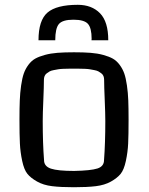

<svg xmlns="http://www.w3.org/2000/svg" viewBox="-20 -767 615 794"><path d="M60.5 0ZM286.6 -60.1Q356 -61.5 383.1 -70.3Q410.2 -79.1 410.2 -105Q415.5 -174.8 415.5 -266.6Q415.5 -296.9 413.1 -353.3Q410.6 -409.7 410.6 -437Q410.6 -445.3 408 -452.1Q405.3 -459 399.2 -463.6Q393.1 -468.3 387 -471.7Q380.9 -475.1 369.9 -477.1Q358.9 -479 351.3 -480.5Q343.8 -481.9 329.8 -482.4Q315.9 -482.9 308.3 -482.9Q300.8 -482.9 286.1 -482.9Q271.5 -482.9 263.9 -482.9Q256.3 -482.9 242.4 -482.4Q228.5 -481.9 220.9 -480.5Q213.4 -479 202.4 -477.1Q191.4 -475.1 185.3 -471.7Q179.2 -468.3 173.1 -463.6Q167 -459 164.3 -452.1Q161.6 -445.3 161.6 -437Q161.6 -409.7 159.2 -353.3Q156.7 -296.9 156.7 -266.6Q156.7 -174.8 162.1 -105Q162.1 -79.1 190.7 -69.6Q219.2 -60.1 286.6 -60.1ZM285.6 7.3Q231.4 7.3 195.3 2.9Q159.2 -1.5 133.1 -16.4Q106.9 -31.2 93.3 -48.1Q79.6 -64.9 71.8 -101.3Q64 -137.7 62.3 -173.3Q60.5 -209 60.5 -272.5Q60.5 -319.8 61.8 -351.6Q63 -383.3 67.4 -413.8Q71.8 -444.3 78.4 -463.1Q85 -481.9 97.4 -498.8Q109.9 -515.6 125.5 -524.4Q141.1 -533.2 165.3 -539.8Q189.5 -546.4 218 -548.6Q246.6 -550.8 286.1 -550.8Q325.7 -550.8 354.2 -548.6Q382.8 -546.4 407 -539.8Q431.2 -533.2 446.8 -524.4Q462.4 -515.6 474.9 -498.8Q487.3 -481.9 493.9 -463.1Q500.5 -444.3 504.9 -413.8Q509.3 -383.3 510.5 -351.6Q511.7 -319.8 511.7 -272.5Q511.7 -209 510 -173.3Q508.3 -137.7 500.5 -101.3Q492.7 -64.9 478.8 -47.9Q464.8 -30.8 438.7 -16.1Q412.6 -1.5 376.5 2.9Q340.3 7.3 285.6 7.3ZM427.7 -600.6H358.4Q358.9 -602.1 358.9 -606.4Q358.9 -651.4 343.5 -668.5Q328.1 -685.5 283.7 -685.5Q238.8 -685.5 223.6 -667.7Q208.5 -649.9 208.5 -600.6H139.2Q139.2 -683.1 176.5 -715.1Q213.9 -747.1 301.8 -747.1Q359.4 -747.1 393.6 -712.2Q427.7 -677.2 427.7 -600.6Z"/></svg>

Font: Coda
Style: Regular
Weight: 400
Designer: vernon adams
Foundry: vernon adams
Version: Version 2.000; ttfautohint (v0.8) -r 50 -G 200 -x